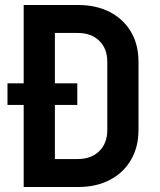

<svg xmlns="http://www.w3.org/2000/svg" viewBox="-20 -750 640 770"><path d="M10 -329.1V-415.9H290V-329.1ZM75 0V-730H292.1Q366 -730 420.5 -701.8Q474.9 -673.7 505.1 -622.6Q535.4 -571.6 535.4 -502.2V-228.8Q535.4 -160 505.1 -108.5Q474.9 -56.9 420.5 -28.5Q366 0 292.1 0ZM200.1 -112.2H292.1Q345.8 -112.2 378.1 -143.9Q410.3 -175.6 410.3 -228.8V-502.2Q410.3 -554.9 378.1 -586.4Q345.8 -617.8 292.1 -617.8H200.1Z"/></svg>

Font: Atlassian Mono
Style: Regular
Weight: 400
Monospace: yes
Designer: Philipp Nurullin, Konstantin Bulenkov
Foundry: Modifications by Atlassian Pty Ltd, manufactured by JetBrains
Version: Version 2.304